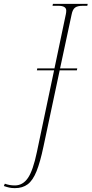

<svg xmlns="http://www.w3.org/2000/svg" viewBox="-173 -734 474 994"><path d="M-96 240Q-113 240 -126 237Q-139 234 -153 229L-148 217Q-124 226 -96 226Q-55 226 -28.5 187.5Q-2 149 18 53L107 -370H18L20 -380H109L168 -661Q169 -666 169.5 -670.5Q170 -675 170 -679Q170 -704 129 -704H99L101 -714H281L279 -704H256Q228 -704 215.5 -694.5Q203 -685 198 -660L138 -380H227L225 -370H136L52 25Q35 106 16 153Q-3 200 -29.5 220Q-56 240 -96 240Z"/></svg>

Font: Noto Serif Display ExtraCondensed Thin
Style: Italic
Weight: 100
Width: 2
Italic angle: -12°
Designer: Monotype Design Team
Foundry: Monotype Imaging Inc.
Version: Version 2.009